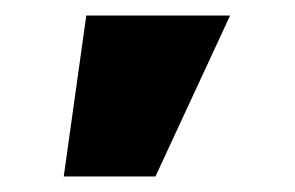

<svg xmlns="http://www.w3.org/2000/svg" viewBox="-20 -731 380 247"><path d="M62 -504 91 -711H276L180 -504Z"/></svg>

Font: Ysabeau Infant Black
Style: Regular
Weight: 900
Designer: Christian Thalmann (Catharsis Fonts)
Version: Version 2.001;gftools[0.9.30]; featfreeze: ss01,ss02,lnum